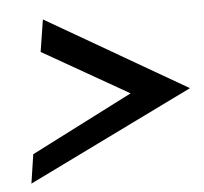

<svg xmlns="http://www.w3.org/2000/svg" viewBox="-42 -565 603 567"><g transform="rotate(-5 260.0 -282.0)"><path d="M29 -42 520 -282 105 -522 90 -427 344 -282 42 -128Z"/></g></svg>

Font: Charger Sport
Style: BdObl
Weight: 700
Designer: Jasper
Foundry: Cannot Into Space Fonts
Version: Version 1.1